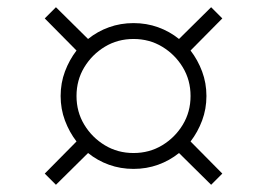

<svg xmlns="http://www.w3.org/2000/svg" viewBox="-20 -626 740 532"><path d="M350 -158Q314 -158 282 -169.5Q250 -181 224 -202L135 -114L104 -145L192 -234Q172 -260 160 -292Q148 -324 148 -360Q148 -396 160 -428Q172 -460 192 -486L104 -575L135 -606L224 -518Q250 -539 282 -550.5Q314 -562 350 -562Q386 -562 418 -550.5Q450 -539 476 -518L565 -606L596 -575L508 -486Q528 -460 540 -428Q552 -396 552 -360Q552 -324 540 -292Q528 -260 508 -234L596 -145L565 -114L476 -202Q450 -181 418 -169.5Q386 -158 350 -158ZM350 -202Q394 -202 429.5 -223.5Q465 -245 486.5 -280.5Q508 -316 508 -360Q508 -404 486.5 -439.5Q465 -475 429.5 -496.5Q394 -518 350 -518Q306 -518 270.5 -496.5Q235 -475 213.5 -439.5Q192 -404 192 -360Q192 -316 213.5 -280.5Q235 -245 270.5 -223.5Q306 -202 350 -202Z"/></svg>

Font: Murecho Light
Style: Regular
Weight: 300
Designer: Neil Summerour
Foundry: Positype
Version: Version 1.010; ttfautohint (v1.8.3)